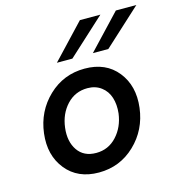

<svg xmlns="http://www.w3.org/2000/svg" viewBox="-111 -850 903 959"><g transform="rotate(-15 340.0 -370.0)"><path d="M222 -574 388 -750H494L302 -574ZM408 -574 574 -750H680L488 -574ZM471 -64.5Q393 10 284 10Q175 10 115 -64.5Q55 -139 68.5 -250Q82 -361 160 -435.5Q238 -510 347.5 -510Q457 -510 516.5 -435.5Q576 -361 562.5 -250Q549 -139 471 -64.5ZM296 -88Q359 -88 402 -134.5Q445 -181 454 -250Q459 -295 447.5 -331.5Q436 -368 406.5 -390Q377 -412 336 -412Q272 -412 229 -366Q186 -320 177.5 -250Q169 -180 200.5 -134Q232 -88 296 -88Z"/></g></svg>

Font: Orkney Medium
Style: MediumItalic
Weight: 500
Designer: Samuel Oakes and Alfredo Marco Pradil
Foundry: Alfredo Marco Pradil
Version: 1.0; ttfautohint (v1.5)